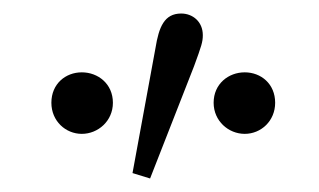

<svg xmlns="http://www.w3.org/2000/svg" viewBox="-20 -867 472 284"><path d="M101 -669C125 -669 147 -688 147 -715C147 -743 125 -760 101 -760C77 -760 56 -743 56 -715C56 -688 77 -669 101 -669ZM202 -603 267 -769C278 -799 280 -805 280 -815C280 -835 265 -847 248 -847C223 -847 215 -827 210 -796L176 -611ZM342 -669C366 -669 387 -688 387 -715C387 -743 366 -760 342 -760C318 -760 296 -743 296 -715C296 -688 318 -669 342 -669Z"/></svg>

Font: Kiri Minchoo Light
Style: Regular
Weight: 300
Designer: Ryoko NISHIZUKA 西塚涼子 (kana & ideographs); Frank Grießhammer (Latin, Greek & Cyrillic);
akenotsuki.com/eyeben/fonts/ (U+
Foundry: Adobe
akenotsuki.com/eyeben/fonts/
Version: Version 4.002;hotconv 1.0.119;makeotfexe 2.5.65604